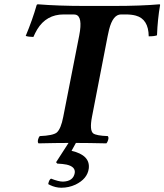

<svg xmlns="http://www.w3.org/2000/svg" viewBox="-20 -673 774 904"><path d="M413.1 -123Q400.9 -59.6 418.9 -44.9Q433.6 -34.2 487.8 -32.2Q494.6 -23.9 485.4 -4.4Q482.9 0 481 2Q393.6 0 337.4 0L316.9 37.1Q405.8 57.6 397.9 121.1Q391.1 169.4 335.4 196.3Q303.7 210.9 268.6 210.9Q241.7 210.9 215.3 198.2Q210 195.8 207 193.8Q210.9 172.9 220.2 168Q255.9 182.1 276.4 182.1Q325.2 180.7 332 141.1Q335.9 111.8 293.9 102.1Q277.3 98.6 249.5 97.2L244.1 90.8L302.7 0Q244.6 0 161.1 2Q154.3 -6.3 162.6 -25.4Q165 -29.8 167 -32.2Q230 -34.7 247.6 -49.3Q267.1 -66.9 277.8 -123L353 -505.9Q370.6 -596.2 335.9 -604Q332 -605 327.1 -605H279.8Q198.2 -605 155.3 -534.7Q145.5 -518.1 137.2 -499Q112.8 -499.5 101.1 -503.9Q133.3 -581.1 152.8 -649.9Q154.3 -651.9 158.2 -652.8Q254.4 -645 379.9 -645H515.1Q643.1 -645 731.9 -652.8Q733.4 -651.4 733.9 -649.9Q722.2 -584 719.2 -506.8Q707.5 -502 680.2 -502Q679.2 -583.5 619.1 -599.6Q599.1 -605 571.8 -605H549.8Q511.7 -605 493.7 -534.2Q490.2 -520 486.8 -502.9Z"/></svg>

Font: Linux Libertine Capitals O
Style: Bold Italic Samll Caps
Weight: 400
Italic angle: -12°
Designer: Philipp H. Poll
Foundry: Philipp H. Poll
Version: Version 5.0.4